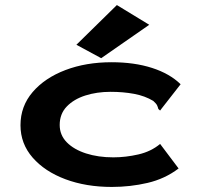

<svg xmlns="http://www.w3.org/2000/svg" viewBox="-20 -728 790 759"><path d="M422 11Q320 11 238.5 -19.5Q157 -50 109 -105Q61 -160 61 -233Q61 -308 109 -364Q157 -420 238.5 -451Q320 -482 421 -482Q511 -482 581 -459.5Q651 -437 694 -395L619 -299L613 -291L606 -297Q604 -305 601 -311.5Q598 -318 586 -329Q553 -349 510 -357Q467 -365 417 -365Q363 -365 317.5 -350.5Q272 -336 244 -307Q216 -278 216 -234Q216 -194 244 -165.5Q272 -137 320 -121.5Q368 -106 428 -106Q477 -106 527 -117.5Q577 -129 613 -159L686 -62Q632 -21 563.5 -5Q495 11 422 11ZM380 -498 282 -551 442 -708 570 -630Z"/></svg>

Font: Inconsolata ExtraExpanded Black
Style: Regular
Weight: 900
Width: 8
Monospace: yes
Designer: Raph Levien, Cyreal, Brenton Simpson
Foundry: Raph Levien, Cyreal, Google
Version: Version 3.001; ttfautohint (v1.8.2.53-6de2)